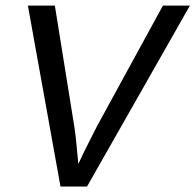

<svg xmlns="http://www.w3.org/2000/svg" viewBox="-20 -679 711 699"><path d="M296.9 0H200.2L81.5 -658.7H179.7L250.5 -218.3Q257.3 -174.8 265.1 -82L286.6 -127.4L332.5 -218.3L573.2 -658.7H671.4Z"/></svg>

Font: Cousine
Style: Italic
Weight: 400
Italic angle: -12°
Monospace: yes
Designer: Steve Matteson
Foundry: Monotype Imaging Inc.
Version: Version 1.21